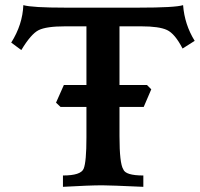

<svg xmlns="http://www.w3.org/2000/svg" viewBox="-20 -723 774 743"><path d="M534.7 0Q405.3 -5.9 375.5 -5.9Q326.7 -5.9 223.6 0V-43.9Q293 -43.9 303.7 -70.1Q314.5 -96.2 314.5 -191.4V-621.1H231.9Q159.2 -621.1 129.6 -606.4Q100.1 -591.8 62.5 -529.3L23.4 -558.1Q67.4 -627.9 70.3 -703.1Q104 -693.4 232.9 -693.4H515.1Q658.7 -693.4 688.5 -703.1Q694.3 -627.9 733.4 -564.9L686.5 -535.2Q656.7 -592.8 626.2 -606.9Q595.7 -621.1 526.9 -621.1H442.4V-196.3Q442.4 -90.8 457 -67.9Q465.3 -43.9 534.7 -43.9ZM536.1 -309.1H214.4L196.8 -325.7L227.1 -394H548.8L565.4 -377.4Z"/></svg>

Font: Kelvinch
Style: Bold
Weight: 700
Designer: Paul James Miller
Foundry: High-Logic / Made with FontCreator
Version: Version 3.501;March 28, 2021;FontCreator 13.0.0.2683 64-bit